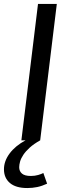

<svg xmlns="http://www.w3.org/2000/svg" viewBox="-43 -709 357 970"><path d="M160 0Q128 18 107.5 36.5Q87 55 75 73Q63 91 58.5 107Q54 123 54 136Q54 156 68 168Q82 180 113 180Q133 180 150 175Q167 170 176 165L195 219Q169 231 145 236Q121 241 95 241Q37 241 7 215.5Q-23 190 -23 146Q-23 105 5.5 66.5Q34 28 86 0H65L149 -689H244Z"/></svg>

Font: Yekcdsyqcyvpieeyorgstswgcgt
Style: Regular
Weight: 400
Italic angle: -8°
Designer: Carrois Corporate & Edenspiekermann
Foundry: Carrois Corporate GbR & Edenspiekermann AG
Version: Version 2.001